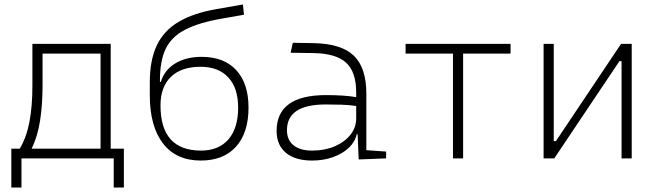

<svg xmlns="http://www.w3.org/2000/svg" viewBox="-20 -716 2970 868"><path d="M31.2 131.8V-43.9H69.3Q99.6 -94.2 113 -164.6Q126.5 -234.9 126.5 -329.1V-517.6H480.5V-43.9H540V131.8H494.1V0H77.1V131.8ZM172.4 -332.5Q172.4 -241.7 161.1 -170.2Q149.9 -98.6 123 -43.9H434.6V-473.6H172.4Z M887.7 9.8Q776.4 9.8 716.8 -67.6Q657.2 -145 657.2 -286.1V-343.8Q657.2 -444.3 689 -511Q720.7 -577.6 787.4 -617.2Q854 -656.7 958.5 -674.8L1078.1 -695.8L1083 -649.4L985.4 -632.3Q878.4 -613.8 816.9 -581.8Q755.4 -549.8 729.2 -495.4Q703.1 -440.9 703.1 -354.5V-345.7H707Q723.6 -399.9 772.5 -429.4Q821.3 -459 891.6 -459Q992.7 -459 1048.1 -398.9Q1103.5 -338.9 1103.5 -229.5Q1103.5 -115.7 1047.1 -53Q990.7 9.8 887.7 9.8ZM888.7 -35.2Q968.8 -35.2 1012.7 -85.9Q1056.6 -136.7 1056.6 -229.5Q1056.6 -317.9 1012.2 -366Q967.8 -414.1 886.7 -414.1Q799.8 -414.1 752.7 -368.7Q705.6 -323.2 705.6 -239.3Q705.6 -35.2 888.7 -35.2Z M1390.6 9.8Q1314 9.8 1272.2 -25.4Q1230.5 -60.5 1230.5 -124Q1230.5 -286.1 1454.1 -286.1Q1492.2 -286.1 1527.6 -283.9Q1563 -281.7 1590.3 -276.9V-297.9Q1590.3 -391.1 1544.4 -432.9Q1498.5 -474.6 1396.5 -476.1L1293.9 -477.5L1303.7 -522.5L1396.5 -521Q1522.5 -519 1579.3 -464.6Q1636.2 -410.2 1636.2 -291.5V-37.1L1725.6 -30.8V0L1601.6 4.9L1596.7 -109.4H1592.8Q1585.4 -75.2 1557.4 -48.3Q1529.3 -21.5 1486.3 -5.9Q1443.4 9.8 1390.6 9.8ZM1390.6 -35.2Q1447.8 -35.2 1492.9 -54.4Q1538.1 -73.7 1564.2 -106.7Q1590.3 -139.6 1590.3 -181.2V-236.8Q1559.6 -241.7 1522.5 -242.7Q1485.4 -243.7 1451.7 -243.7Q1277.3 -243.7 1277.3 -127.4Q1277.3 -83 1307.1 -59.1Q1336.9 -35.2 1390.6 -35.2Z M2027.8 0V-473.6H1813.5V-517.6H2288.1V-473.6H2073.7V0Z M2437.5 0V-517.6H2483.4V-78.1H2493.2L2787.6 -517.6H2835.9V0H2790V-439.5H2780.3L2485.8 0Z"/></svg>

Font: Caskaydia Cove ExtraLight
Style: Regular
Weight: 200
Monospace: yes
Designer: Aaron Bell
Foundry: Saja Typeworks
Version: Version 4.300; ttfautohint (v1.8.3)